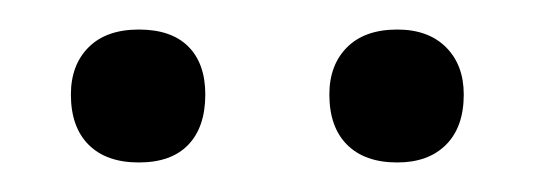

<svg xmlns="http://www.w3.org/2000/svg" viewBox="-20 -583 362 130"><path d="M28 -519Q28 -539 40 -551Q52 -563 74 -563Q96 -563 107.5 -551.5Q119 -540 119 -519Q119 -497 107.5 -485Q96 -473 74 -473Q52 -473 40 -485Q28 -497 28 -519ZM203 -519Q203 -539 215 -551Q227 -563 249 -563Q270 -563 282 -551Q294 -539 294 -519Q294 -497 282 -485Q270 -473 249 -473Q227 -473 215 -485Q203 -497 203 -519Z"/></svg>

Font: Cormorant SC Medium
Style: Regular
Weight: 500
Designer: Christian Thalmann (Catharsis Fonts)
Version: Version 3.000